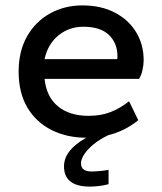

<svg xmlns="http://www.w3.org/2000/svg" viewBox="-20 -500 600 711"><path d="M299 10Q228 10 171 -18.5Q114 -47 81.5 -101.5Q49 -156 49 -235Q49 -310 80 -365Q111 -420 165 -450Q219 -480 285 -480Q354 -480 405 -453.5Q456 -427 484 -381Q512 -335 512 -277Q512 -260 507.5 -240Q503 -220 495 -208H145Q152 -141 195 -106Q238 -71 308 -71Q354 -71 389.5 -85Q425 -99 458 -125L492 -55Q413 10 299 10ZM145 -281H414Q415 -285 415 -291Q415 -340 383.5 -370.5Q352 -401 288 -401Q236 -401 196.5 -369Q157 -337 145 -281ZM313 191Q217 191 217 116Q217 80 246 50Q275 20 320 0H382Q337 21 308.5 51Q280 81 280 105Q280 135 319 135Q331 135 348.5 133.5Q366 132 382 129V182Q364 187 345.5 189Q327 191 313 191Z"/></svg>

Font: Gantari Medium
Style: Regular
Weight: 500
Designer: Anugrah Pasau
Foundry: Lafontype
Version: Version 1.000; ttfautohint (v1.8.4.7-5d5b)